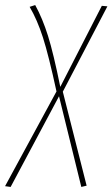

<svg xmlns="http://www.w3.org/2000/svg" viewBox="-86 -544 444 758"><path d="M162 -182 256 189 235 194 147 -164 -44 194 -66 191 137 -183Q106 -326 83.5 -396Q61 -466 31 -517L53 -524Q82 -471 103.5 -402.5Q125 -334 152 -201L316 -521L338 -519Z"/></svg>

Font: Fira Sans Extra Condensed Thin
Style: Italic
Weight: 250
Width: 3
Italic angle: -8°
Designer: Carrois Corporate & Edenspiekermann AG
Foundry: Carrois Corporate GbR & Edenspiekermann AG
Version: Version 4.203